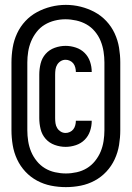

<svg xmlns="http://www.w3.org/2000/svg" viewBox="-20 -735 540 787"><path d="M250 32Q219 32 189 26Q159 20 132 5.5Q105 -9 84 -31.5Q63 -54 50 -82Q37 -110 32 -140.5Q27 -171 27 -201V-479Q27 -509 32 -539.5Q37 -570 50 -598Q63 -626 84 -648.5Q105 -671 132 -685.5Q159 -700 189 -707.5Q219 -715 250 -715Q281 -715 311 -707.5Q341 -700 368 -685.5Q395 -671 416 -648.5Q437 -626 450 -598Q463 -570 468 -539.5Q473 -509 473 -479V-201Q473 -171 468 -140.5Q463 -110 450 -82Q437 -54 416 -31.5Q395 -9 368 5.5Q341 20 311 26Q281 32 250 32ZM250 -24Q272 -24 294.5 -29Q317 -34 336 -45.5Q355 -57 369.5 -75Q384 -93 392.5 -113.5Q401 -134 404.5 -156.5Q408 -179 408 -201V-479Q408 -501 404.5 -523.5Q401 -546 392.5 -567Q384 -588 369 -606Q354 -624 334.5 -635Q315 -646 292.5 -651Q270 -656 248 -656Q226 -656 204 -650.5Q182 -645 163 -633.5Q144 -622 130 -604Q116 -586 107.5 -565.5Q99 -545 95.5 -523Q92 -501 92 -479V-201Q92 -179 95.5 -156.5Q99 -134 107.5 -113.5Q116 -93 130.5 -75Q145 -57 164 -45.5Q183 -34 205.5 -29Q228 -24 250 -24ZM249 -133Q226 -133 204 -141Q182 -149 167 -166Q152 -183 146.5 -205.5Q141 -228 141 -251V-429Q141 -452 146.5 -474.5Q152 -497 167 -514Q182 -531 204 -539Q226 -547 249 -547Q270 -547 291 -540Q312 -533 327 -518Q342 -503 349 -482.5Q356 -462 356 -440Q356 -440 356 -440Q356 -440 356 -440H291Q291 -440 291 -440Q291 -440 291 -440Q291 -449 288.5 -458.5Q286 -468 280.5 -475Q275 -482 266.5 -486Q258 -490 249 -490Q238 -490 229 -484.5Q220 -479 214.5 -470Q209 -461 207.5 -450.5Q206 -440 206 -429V-251Q206 -240 207.5 -229.5Q209 -219 214.5 -210Q220 -201 229 -195.5Q238 -190 249 -190Q258 -190 266.5 -194Q275 -198 280.5 -205Q286 -212 288.5 -221.5Q291 -231 291 -240Q291 -240 291 -240Q291 -240 291 -240H356Q356 -240 356 -240Q356 -240 356 -240Q356 -218 349 -197.5Q342 -177 327 -162Q312 -147 291 -140Q270 -133 249 -133Z"/></svg>

Font: iosevka_custom_sans_ss08
Style: Bold
Weight: 700
Designer: Belleve Invis
Foundry: Belleve Invis
Version: Version 10.3.0; ttfautohint (v1.8.3)